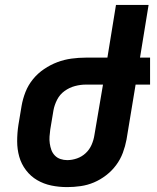

<svg xmlns="http://www.w3.org/2000/svg" viewBox="-20 -755 640 783"><path d="M254 8Q220 8 189 1.5Q158 -5 131.5 -20.5Q105 -36 86 -61Q67 -86 58.5 -116Q50 -146 50 -179Q50 -212 55 -245L68 -323Q73 -352 84 -380Q95 -408 114.5 -432Q134 -456 160 -473.5Q186 -491 214 -501.5Q242 -512 271.5 -516Q301 -520 330 -520H418L453 -735H586L551 -520H592V-410H533L496 -186Q491 -159 481 -132Q471 -105 453.5 -81.5Q436 -58 412.5 -40Q389 -22 363 -11Q337 0 309 4Q281 8 254 8ZM254 -102Q274 -102 294 -109Q314 -116 329.5 -130.5Q345 -145 353.5 -164.5Q362 -184 365 -204L400 -410H330Q308 -410 285.5 -404Q263 -398 243.5 -384Q224 -370 213 -348.5Q202 -327 198 -305L185 -227Q183 -213 182 -198.5Q181 -184 183 -170Q185 -156 189.5 -143.5Q194 -131 203.5 -121Q213 -111 226.5 -106.5Q240 -102 254 -102Z"/></svg>

Font: Iosevka Extrabold Extended
Style: Italic
Weight: 800
Width: 7
Italic angle: -9°
Monospace: yes
Designer: Belleve Invis
Foundry: Belleve Invis
Version: Version 32.5.0; ttfautohint (v1.8.4)